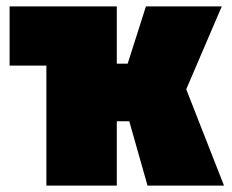

<svg xmlns="http://www.w3.org/2000/svg" viewBox="-20 -580 725 600"><path d="M10 -375V-560H345V-381H379L436 -560H673L562 -301L680 0H441L384 -201H345V0H125V-375Z"/></svg>

Font: Tektur SemiCondensed Black
Style: Regular
Weight: 900
Width: 4
Designer: Adam Jagosz
Foundry: Adam Jagosz
Version: Version 1.005;gftools[0.9.30]